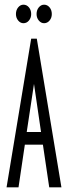

<svg xmlns="http://www.w3.org/2000/svg" viewBox="-20 -799 290 819"><path d="M190 0 163 -182H86L59 0H8L113 -634H137L242 0ZM125 -441 94 -236H155ZM80 -700Q67 -700 57.5 -711.5Q48 -723 48 -739Q48 -756 57.5 -767.5Q67 -779 80 -779Q94 -779 103.5 -767.5Q113 -756 113 -739Q113 -723 103.5 -711.5Q94 -700 80 -700ZM168 -700Q155 -700 145.5 -711.5Q136 -723 136 -739Q136 -756 145.5 -767.5Q155 -779 168 -779Q182 -779 191.5 -767.5Q201 -756 201 -739Q201 -723 191.5 -711.5Q182 -700 168 -700Z"/></svg>

Font: Inconsolata UltraCondensed
Style: Regular
Weight: 400
Width: 1
Monospace: yes
Designer: Raph Levien, Cyreal, Brenton Simpson
Foundry: Raph Levien, Cyreal, Google
Version: Version 3.001; ttfautohint (v1.8.2.53-6de2)